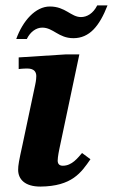

<svg xmlns="http://www.w3.org/2000/svg" viewBox="-20 -677 417 709"><path d="M129 12C246 11 280 -40 314 -89L283 -112C267 -94 246 -65 212 -65C200 -65 193 -71 193 -84C193 -98 199 -126 199 -126L273 -476H221L49 -465V-422C49 -422 64 -424 81 -424C108 -424 114 -409 114 -396C114 -381 110 -364 110 -364L63 -142C50 -83 47 -67 47 -50C47 -15 72 12 129 12ZM79 -533C92 -560 114 -575 136 -575C177 -575 196 -536 251 -536C310 -536 347 -580 377 -657H339C324 -627 301 -614 279 -614C242 -614 222 -653 164 -653C111 -653 64 -600 40 -533Z"/></svg>

Font: STIX Two Text
Style: Bold Italic
Weight: 700
Italic angle: -12°
Designer: Ross Mills, John Hudson & Paul Hanslow, Tiro Typeworks Ltd; with prior portions MicroPress Inc. and Coen Hoffman, Elsevi
Foundry: Tiro Typeworks Ltd
Version: Version 2.13 b171